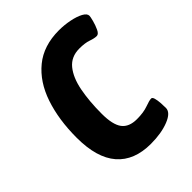

<svg xmlns="http://www.w3.org/2000/svg" viewBox="-162 -616 709 709"><g transform="rotate(-45 192.5 -261.5)"><path d="M211 7Q124 7 78.5 -45.5Q33 -98 33 -203Q33 -297 58 -371Q83 -445 135 -487.5Q187 -530 267 -530Q295 -530 322.5 -524.5Q350 -519 367.5 -509.5Q385 -500 385 -488Q385 -483 380.5 -465.5Q376 -448 368.5 -432Q361 -416 351 -416Q339 -416 320.5 -422.5Q302 -429 273 -429Q230 -429 205.5 -399Q181 -369 171 -317Q161 -265 161 -200Q161 -143 179.5 -118.5Q198 -94 239 -94Q274 -94 297 -102.5Q320 -111 330 -111Q336 -111 339 -100Q342 -89 343 -74.5Q344 -60 344 -48Q344 -24 305 -8.5Q266 7 211 7Z"/></g></svg>

Font: Asap Condensed Condensed SemiBold
Style: Italic
Weight: 600
Width: 3
Italic angle: -6°
Designer: Pablo Cosgaya
Foundry: Omnibus-Type
Version: Version 3.001; ttfautohint (v1.8.4.7-5d5b)